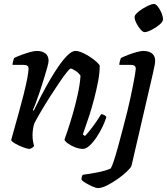

<svg xmlns="http://www.w3.org/2000/svg" viewBox="-20 -760 852 980"><path d="M132 0Q119 0 97 -8.5Q75 -17 57 -27.5Q39 -38 37 -45Q42 -64 52.5 -101Q63 -138 76 -185Q89 -232 101 -279Q108 -307 114 -334.5Q120 -362 123 -382.5Q126 -403 126 -409Q126 -419 120 -424Q114 -429 97 -429H44Q44 -438 47 -448Q50 -458 52 -464Q66 -471 88.5 -479.5Q111 -488 133 -494Q155 -500 168 -500Q195 -500 211.5 -487.5Q228 -475 228 -449Q228 -440 221 -415Q214 -390 204 -357.5Q194 -325 183 -292Q172 -259 162.5 -234Q153 -209 148 -199L152 -195Q169 -230 190 -270.5Q211 -311 234.5 -351.5Q258 -392 281.5 -425.5Q305 -459 326.5 -479.5Q348 -500 365 -500Q380 -500 400.5 -491Q421 -482 440.5 -469Q460 -456 473.5 -443.5Q487 -431 489 -425Q489 -388 480.5 -343.5Q472 -299 460 -253.5Q448 -208 435.5 -169.5Q423 -131 413.5 -105Q404 -79 403 -73L414 -66Q424 -76 439.5 -95.5Q455 -115 470.5 -137.5Q486 -160 496 -177Q505 -177 512.5 -172.5Q520 -168 523 -163Q517 -142 504 -114.5Q491 -87 473.5 -60.5Q456 -34 437.5 -17Q419 0 404 0Q385 0 364 -8Q343 -16 327 -27.5Q311 -39 309 -47Q313 -58 325 -93.5Q337 -129 351 -177Q365 -225 376.5 -277Q388 -329 391 -373Q383 -387 365.5 -398.5Q348 -410 340 -410Q336 -410 320 -390Q304 -370 282 -337.5Q260 -305 236 -267.5Q212 -230 190.5 -193.5Q169 -157 155 -130Q146 -100 146 -69Q146 -43 154 -15Q147 -5 132 0ZM480 200Q471 200 453.5 192.5Q436 185 419 175Q402 165 396 158Q396 139 403 132Q436 128 477 120Q518 112 545 100Q551 91 560.5 62.5Q570 34 581.5 -7.5Q593 -49 605.5 -97Q618 -145 630 -192Q638 -224 645.5 -259.5Q653 -295 659.5 -327Q666 -359 669.5 -381.5Q673 -404 673 -409Q673 -419 667 -424Q661 -429 644 -429H589Q589 -438 592 -448Q595 -458 597 -464Q611 -471 633 -479.5Q655 -488 677 -494Q699 -500 711 -500Q739 -500 755.5 -487.5Q772 -475 772 -449Q772 -442 770 -430.5Q768 -419 759 -379L651 87Q647 97 627 116Q607 135 580 154Q553 173 526 186.5Q499 200 480 200ZM718 -596Q709 -596 697 -610Q685 -624 676 -642Q667 -660 667 -673Q667 -682 679 -693.5Q691 -705 708 -715.5Q725 -726 741 -733Q757 -740 765 -740Q775 -740 786 -726Q797 -712 804.5 -693.5Q812 -675 812 -662Q812 -649 794 -634Q776 -619 753.5 -607.5Q731 -596 718 -596Z"/></svg>

Font: Texturina 72pt 72pt SemiBold
Style: Italic
Weight: 600
Italic angle: -11°
Designer: Guillermo Torres Carreño
Foundry: Omnibus-Type
Version: Version 1.002; ttfautohint (v1.8.3)